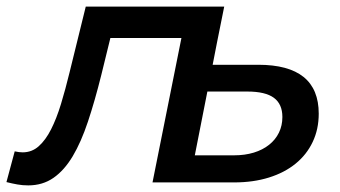

<svg xmlns="http://www.w3.org/2000/svg" viewBox="-68 -552 1028 581"><path d="M-23.5 -94Q-10 -91 0.5 -91Q28.5 -91 49.2 -109.5Q70 -128 86.5 -160.5Q103 -193 116.5 -237.2Q130 -281.5 142.5 -333L191.5 -532H610.5L503.5 0H393.5L481 -437H266L238.5 -325Q219 -246.5 198.2 -184.2Q177.5 -122 152 -79.2Q126.5 -36.5 93.8 -13.8Q61 9 17.5 9Q0 9 -15.2 6.2Q-30.5 3.5 -48.5 -1ZM713.5 -356Q805 -356 850.8 -319Q896.5 -282 896.5 -208Q896.5 -161 878.2 -122.5Q860 -84 826.5 -56.8Q793 -29.5 745.8 -14.8Q698.5 0 640.5 0H394.5L500.5 -530H609.5L575.5 -356ZM640.5 -82Q673 -82 700 -90.2Q727 -98.5 746.2 -113.8Q765.5 -129 776 -150.5Q786.5 -172 786.5 -198Q786.5 -237 760.8 -256Q735 -275 680.5 -275H559.5L521.5 -82Z"/></svg>

Font: Argentum Sans
Style: Italic
Weight: 400
Italic angle: -11.3099°
Designer: Julieta Ulanovsky, Owen Earl, Rasmus Andersson, Cristiano Sobral
Foundry: The Argentum Sans Project Authors
Version: Version 3.131; ttfautohint (v1.8.4.7-5d5b-dirty)